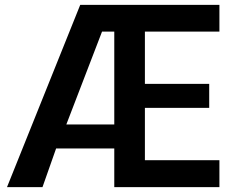

<svg xmlns="http://www.w3.org/2000/svg" viewBox="-20 -770 946 790"><path d="M310.1 -750H882.8V-640.1H576.2V-424.8H840.8V-326.2H576.2V-110.8H882.8V0H450.2V-159.2H210.9L154.8 0H8.8ZM450.2 -257.8V-640.1H399.9L252.9 -257.8Z"/></svg>

Font: Oakes Grotesk
Style: SemiBold
Weight: 600
Designer: Samuel Oakes
Foundry: Samuel Oakes
Version: Version 1.0 | wf-rip DC20170320